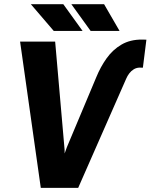

<svg xmlns="http://www.w3.org/2000/svg" viewBox="-20 -913 731 933"><path d="M305.2 -198.2 447.8 -537.6Q468.3 -587.9 498 -629.6Q527.8 -671.4 570.3 -696.3Q612.8 -721.2 670.9 -720.7L691.4 -720.2L674.3 -584L658.2 -584.5Q642.6 -584 629.9 -576.2Q617.2 -568.4 608.2 -556.4Q599.1 -544.4 593.3 -530.8L359.9 0H233.9ZM248 -710.9 293.9 -185.1 295.9 0H178.2L77.6 -710.9ZM381.3 -762.7 287.6 -892.6H129.9L241.2 -762.7ZM561 -762.7 485.8 -892.6H326.7L420.4 -762.7Z"/></svg>

Font: Roboto Black
Style: Italic
Weight: 900
Italic angle: -12°
Designer: Christian Robertson
Foundry: Google
Version: Version 3.0; 2020